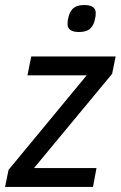

<svg xmlns="http://www.w3.org/2000/svg" viewBox="-28 -742 479 762"><path d="M-8 0 6 -68 316 -443H81L96 -518H431L417 -449L107 -75H355L341 0ZM285 -615Q240 -615 240 -647Q240 -654 241 -661Q242 -668 245 -679Q251 -700 265 -711Q279 -722 307 -722Q352 -722 352 -690Q352 -683 351 -676Q350 -669 347 -658Q341 -637 327 -626Q313 -615 285 -615Z"/></svg>

Font: IBM Plex Sans Cond Text
Style: Italic
Weight: 450
Width: 3
Italic angle: -11°
Designer: Mike Abbink, Paul van der Laan, Pieter van Rosmalen
Foundry: Bold Monday
Version: Version 1.3